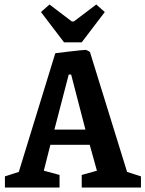

<svg xmlns="http://www.w3.org/2000/svg" viewBox="-20 -838 650 858"><path d="M266.1 -648.9 163.1 -784.2 201.2 -817.9 300.8 -742.2H310.1L410.2 -817.9L448.2 -784.2L345.2 -648.9ZM2 0V-49.8L64 -69.8L227.1 -600.1Q244.6 -602.5 277.6 -606.4Q310.5 -610.4 335.4 -612.8Q360.4 -615.2 362.8 -615.2Q364.7 -615.2 369.4 -612.8Q374 -610.4 377.9 -608.4L381.8 -606L547.9 -69.8L609.9 -49.8V0H345.2V-56.2L413.1 -75.2L380.9 -190.9H205.1L175.8 -75.2L246.1 -56.2V0ZM223.1 -258.8H361.8L297.9 -504.9H287.1Z"/></svg>

Font: Grenze SemiBold
Style: Regular
Weight: 600
Designer: Renata Polastri
Foundry: Omnibus-Type
Version: Version 1.002;PS 001.002;hotconv 1.0.88;makeotf.lib2.5.64775